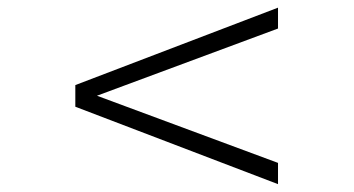

<svg xmlns="http://www.w3.org/2000/svg" viewBox="-20 -507 910 494"><path d="M695.3 -33.2 173.8 -232.4V-288.1L695.3 -487.3V-433.6L229.5 -260.7L695.3 -87.9Z"/></svg>

Font: Myanmar PaOh One
Style: Regular
Weight: 400
Designer: Debbi Hosken
Foundry: SIL
Version: Version 2.8